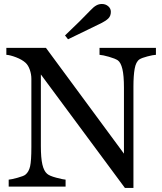

<svg xmlns="http://www.w3.org/2000/svg" viewBox="-20 -932 807 959"><path d="M758.8 -658.2Q745.1 -657.7 716.8 -650.4Q688.5 -643.1 676.3 -635.3Q658.7 -623 652.6 -588.4Q646.5 -553.7 646.5 -500.5V6.8H604L184.1 -560.1V-202.6Q184.1 -142.6 191.7 -110.4Q199.2 -78.1 214.8 -64.5Q226.1 -53.7 261.2 -44.4Q296.4 -35.2 307.6 -34.7V0H23.4V-34.7Q36.6 -35.6 67.9 -44.2Q99.1 -52.7 106.9 -59.6Q124 -73.2 130.4 -101.3Q136.7 -129.4 136.7 -197.3V-538.6Q136.7 -561 128.9 -583.5Q121.1 -606 107.9 -618.2Q90.3 -634.3 60.3 -645.8Q30.3 -657.2 11.7 -658.2V-692.9H209.5L599.1 -164.6V-494.1Q599.1 -554.7 591.3 -587.2Q583.5 -619.6 568.8 -630.4Q555.2 -639.6 524.2 -648.4Q493.2 -657.2 477.1 -658.2V-692.9H758.8ZM488.8 -817.9Q467.3 -807.1 422.1 -785.4Q377 -763.7 319.8 -735.8L304.7 -754.9Q349.1 -797.4 377.2 -825Q405.3 -852.5 432.6 -881.3Q448.2 -897.9 461.2 -905Q474.1 -912.1 488.8 -912.1Q507.3 -912.1 520.5 -900.9Q533.7 -889.6 533.7 -873Q533.7 -852.1 521 -839.8Q508.3 -827.6 488.8 -817.9Z"/></svg>

Font: UniBurma_GGSerif
Style: Book
Weight: 400
Designer: Victor San Kho Lin (for Burmese only and related typography optimization with it)
Foundry: http://www.unimm.org
Version: 2.0